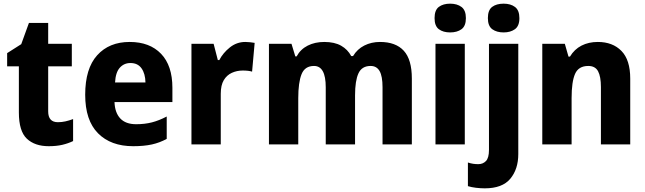

<svg xmlns="http://www.w3.org/2000/svg" viewBox="-20 -788 3523 1048"><path d="M296 -121Q317 -121 337 -125.5Q357 -130 379 -138V-18Q352 -5 320 2.5Q288 10 246 10Q170 10 126.5 -31Q83 -72 83 -174V-426H19V-498L96 -547L138 -663H243V-549H372V-426H243V-180Q243 -121 296 -121Z M688 -559Q797 -559 859 -494.5Q921 -430 921 -309V-231H605Q607 -173 636.5 -141.5Q666 -110 723 -110Q770 -110 809 -120Q848 -130 890 -152V-30Q852 -9 809 0.5Q766 10 707 10Q585 10 515 -60.5Q445 -131 445 -271Q445 -414 510.5 -486.5Q576 -559 688 -559ZM692 -444Q657 -444 634 -418.5Q611 -393 608 -338H774Q773 -386 752.5 -415Q732 -444 692 -444Z M1319 -559Q1331 -559 1345 -557.5Q1359 -556 1370 -554L1356 -397Q1337 -403 1305 -403Q1273 -403 1245.5 -390.5Q1218 -378 1201.5 -350.5Q1185 -323 1185 -276V0H1025V-549H1146L1169 -460H1177Q1197 -499 1234.5 -529Q1272 -559 1319 -559Z M2054 -559Q2140 -559 2184 -511Q2228 -463 2228 -359V0H2068V-312Q2068 -372 2052 -400Q2036 -428 2003 -428Q1955 -428 1936.5 -387.5Q1918 -347 1918 -268V0H1758V-312Q1758 -428 1694 -428Q1644 -428 1626 -383Q1608 -338 1608 -252V0H1448V-549H1571L1592 -480H1599Q1620 -519 1659.5 -539Q1699 -559 1750 -559Q1806 -559 1842 -538.5Q1878 -518 1897 -482H1907Q1930 -520 1968.5 -539.5Q2007 -559 2054 -559Z M2437 -768Q2475 -768 2499 -750Q2523 -732 2523 -689Q2523 -646 2499 -628.5Q2475 -611 2437 -611Q2399 -611 2375.5 -628.5Q2352 -646 2352 -689Q2352 -733 2375.5 -750.5Q2399 -768 2437 -768ZM2517 -549V0H2357V-549Z M2643 -689Q2643 -733 2666.5 -750.5Q2690 -768 2729 -768Q2767 -768 2791 -750Q2815 -732 2815 -689Q2815 -646 2790.5 -628.5Q2766 -611 2729 -611Q2691 -611 2667 -628.5Q2643 -646 2643 -689ZM2626 240Q2603 240 2578 237Q2553 234 2534 228V99Q2549 104 2562.5 106Q2576 108 2591 108Q2616 108 2632.5 91Q2649 74 2649 30V-549H2809V53Q2809 135 2765.5 187.5Q2722 240 2626 240Z M3243 -559Q3324 -559 3372 -510Q3420 -461 3420 -359V0H3260V-313Q3260 -370 3244.5 -399Q3229 -428 3191 -428Q3138 -428 3119 -385Q3100 -342 3100 -253V0H2940V-549H3063L3083 -479H3091Q3115 -519 3154 -539Q3193 -559 3243 -559Z"/></svg>

Font: Noto Sans Devanagari SemiCondensed ExtraBold
Style: Regular
Weight: 800
Width: 4
Designer: Jelle Bosma - Monotype Design Team
Foundry: Monotype Imaging Inc.
Version: Version 2.004; ttfautohint (v1.8.4.7-5d5b)